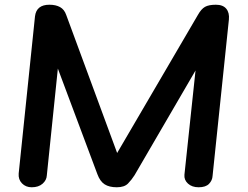

<svg xmlns="http://www.w3.org/2000/svg" viewBox="-20 -792 1050 812"><path d="M392 -55 191 -592 189 -772Q216 -772 234 -762Q252 -752 260 -729L485 -119L474 0Q442 0 422.5 -12.5Q403 -25 392 -55ZM114 0Q89 0 73 -16.5Q57 -33 59 -58L128 -723Q134 -772 189 -772L234 -592L178 -50Q177 -30 160 -15Q143 0 114 0ZM820 0Q792 0 775 -15.5Q758 -31 760 -53L813 -551L893 -772Q923 -772 937 -755Q951 -738 948 -709L879 -48Q878 -29 864 -14.5Q850 0 820 0ZM549 -51Q537 -32 521.5 -16Q506 0 474 0L462 -122L817 -729Q831 -754 847 -763Q863 -772 893 -772L846 -561Z"/></svg>

Font: Edu NSW ACT Foundation
Style: Bold
Weight: 700
Version: Version 1.003